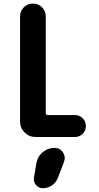

<svg xmlns="http://www.w3.org/2000/svg" viewBox="-20 -750 540 1051"><path d="M278.3 59.6Q308.6 59.6 324.7 84.5Q340.8 109.4 330.1 136.7L296.9 223.6Q287.1 249 264.6 264.6Q242.2 280.3 214.8 280.3Q191.4 280.3 176.8 262.2Q162.1 244.1 166 220.7L179.7 140.6Q186.5 105.5 214.4 82.5Q242.2 59.6 278.3 59.6ZM389.6 -120.1Q415 -120.1 432.6 -102.5Q450.2 -85 450.2 -60.1Q450.2 -35.2 432.6 -17.6Q415 0 389.6 0H174.8Q139.6 0 114.7 -24.9Q89.8 -49.8 89.8 -85V-660.2Q89.8 -689.5 110.4 -710Q130.9 -730.5 160.2 -730.5Q189.5 -730.5 210 -710Q230.5 -689.5 230.5 -660.2V-130.9Q230.5 -120.1 241.2 -120.1Z"/></svg>

Font: Rounded-X Mgen+ 1m bold
Style: Bold
Weight: 700
Designer: [Source Han Sans]
Ryoko NISHIZUKA  (kana & ideographs); Paul D. Hunt (Latin, Greek & Cyrillic); Wenlong ZHANG  (bopomofo
Version: Version 1.059.20150602